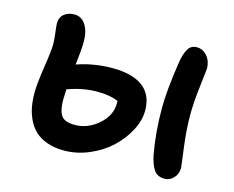

<svg xmlns="http://www.w3.org/2000/svg" viewBox="-88 -806 1053 864"><g transform="rotate(15 438.0 -374.5)"><path d="M271 -75.2Q226.6 -75.2 191.9 -87.6Q157.2 -100.1 135.7 -120.4Q114.3 -140.6 100.6 -169.4Q86.9 -198.2 81.5 -228.3Q76.2 -258.3 76.2 -293Q76.2 -333.5 88.6 -414.3Q101.1 -495.1 101.1 -525.9Q101.1 -544.4 96.9 -577.6Q92.8 -610.8 92.8 -620.1Q92.8 -648.4 111.8 -663.8Q130.9 -679.2 159.2 -679.2Q192.9 -679.2 211.9 -649.2Q231 -619.1 231 -571.8Q231 -535.2 222.2 -462.9Q301.3 -490.2 387.2 -490.2Q480.5 -490.2 529.3 -453.4Q578.1 -416.5 578.1 -342.8Q578.1 -297.4 553 -249.5Q527.8 -201.7 486.8 -163.1Q445.8 -124.5 388.2 -99.9Q330.6 -75.2 271 -75.2ZM741.2 -69.8Q707 -69.8 690.9 -94Q674.8 -118.2 666 -162.1Q647.9 -261.2 647.9 -376Q647.9 -455.6 668.9 -594.2Q675.8 -634.3 689.2 -656.7Q702.6 -679.2 729 -679.2Q758.3 -679.2 778.1 -655.3Q797.9 -631.3 797.9 -597.2Q797.9 -591.8 788.3 -513.7Q778.8 -435.5 778.8 -377.9Q778.8 -306.6 789.8 -224.4Q800.8 -142.1 800.8 -136.2Q800.8 -106.9 782.7 -88.4Q764.6 -69.8 741.2 -69.8ZM209 -295.9Q209 -246.1 224.6 -222.7Q240.2 -199.2 288.1 -199.2Q348.1 -199.2 397.5 -242.2Q446.8 -285.2 446.8 -341.8V-353Q408.7 -370.1 349.1 -370.1Q281.7 -370.1 210.9 -344.2Q209 -312 209 -295.9Z"/></g></svg>

Font: Shantell Sans Irregular Bouncy
Style: Regular
Weight: 600
Designer: Stephen Nixon, Anya Danilova, Shantell Martin
Foundry: Arrow Type
Version: Version 1.006;[9816181b4]